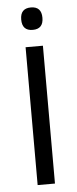

<svg xmlns="http://www.w3.org/2000/svg" viewBox="-53 -754 315 784"><g transform="rotate(-5 104.5 -362.5)"><path d="M104.5 -633Q61 -633 61 -679Q61 -725 104.5 -725Q148 -725 148 -679Q148 -633 104.5 -633ZM69 -565H140V0H69Z"/></g></svg>

Font: Khand
Style: Regular
Weight: 400
Designer: Devanagari: Sanchit Sawaria, Jyotish Sonowal; Latin: Satya Rajpurohit
Foundry: Indian Type Foundry
Version: Version 1.100;PS 1.0;hotconv 1.0.78;makeotf.lib2.5.61930; tt